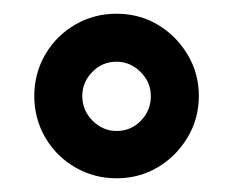

<svg xmlns="http://www.w3.org/2000/svg" viewBox="-20 -740 340 280"><path d="M150 -480Q117 -480 89.5 -496Q62 -512 46 -539.5Q30 -567 30 -600Q30 -633 46 -660.5Q62 -688 89.5 -704Q117 -720 150 -720Q183 -720 210 -704Q237 -688 253.5 -660.5Q270 -633 270 -600Q270 -567 253.5 -539.5Q237 -512 210 -496Q183 -480 150 -480ZM150 -549Q171 -549 185.5 -564Q200 -579 200 -600Q200 -620 185 -635Q170 -650 150 -650Q129 -650 114.5 -635Q100 -620 100 -600Q100 -579 115 -564Q130 -549 150 -549Z"/></svg>

Font: Red Rose SemiBold
Style: Regular
Weight: 600
Designer: Jaikishan Patel
Version: Version 2.000